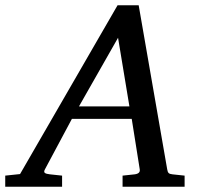

<svg xmlns="http://www.w3.org/2000/svg" viewBox="-73 -707 766 727"><path d="M374 -564 226.1 -304.2H417ZM391.1 0V-42L437 -46.9Q459 -49.8 456.1 -65.9L425.8 -256.8H199.2L97.2 -65.9Q91.8 -56.2 96.9 -52.2Q102.1 -48.3 116.2 -46.9L162.1 -42V0H-53.2V-42L2.9 -47.9L372.1 -687H452.1L560.1 -65.9Q561.5 -56.2 565.4 -52Q569.3 -47.9 580.1 -46.9L626 -42V0Z"/></svg>

Font: Charis SIL Eur
Style: Italic
Weight: 400
Italic angle: -11°
Foundry: SIL International
Version: Version 5.000